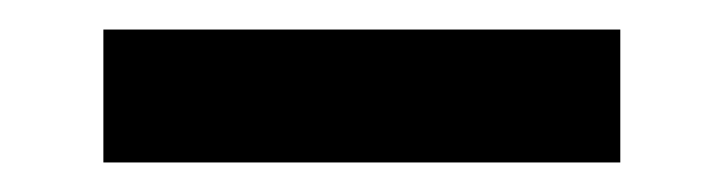

<svg xmlns="http://www.w3.org/2000/svg" viewBox="-20 -365 490 130"><path d="M400 -255H50V-345H400Z"/></svg>

Font: Kulim Park SemiBold
Style: Regular
Weight: 600
Designer: Noponies / Dale Sattler
Foundry: Noponies
Version: Version 1.000; ttfautohint (v1.8.3)